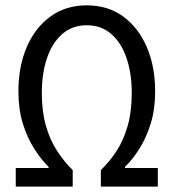

<svg xmlns="http://www.w3.org/2000/svg" viewBox="-20 -688 640 708"><path d="M38.1 0V-68.5H159.2V-72.5Q132 -99.4 106.3 -139.5Q80.6 -179.6 64.2 -232.3Q47.9 -285.1 47.9 -351.2Q47.9 -443 78.7 -514.5Q109.5 -586 166 -627.2Q222.5 -668.3 300 -668.3Q377.8 -668.3 434.2 -627.2Q490.5 -586 521.3 -514.5Q552.1 -443 552.1 -351.2Q552.1 -285.1 535.8 -232.3Q519.4 -179.6 494 -139.5Q468.7 -99.4 440.8 -72.5V-68.5H561.9V0H351.9V-60.8Q384.9 -92.6 410.6 -132.5Q436.4 -172.5 451.1 -224.8Q465.8 -277.1 465.8 -345.8Q465.8 -417 446.8 -473.4Q427.8 -529.8 390.7 -562.3Q353.6 -594.9 300 -594.9Q246.4 -594.9 209.3 -562.3Q172.2 -529.8 153.2 -473.4Q134.2 -417 134.2 -345.8Q134.2 -277.1 149.1 -224.8Q164 -172.5 189.9 -132.5Q215.7 -92.6 248.1 -60.8V0Z"/></svg>

Font: Source Code Pro ExtraLight
Style: Regular
Weight: 200
Monospace: yes
Designer: Paul D. Hunt, Teo Tuominen
Foundry: Adobe
Version: Version 1.026;hotconv 1.1.0;makeotfexe 2.6.0